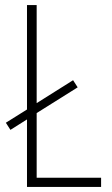

<svg xmlns="http://www.w3.org/2000/svg" viewBox="-20 -734 438 754"><path d="M86 0V-265L21 -224L3 -252L86 -304V-714H124V-329L267 -419L285 -391L124 -290V-36H377V0Z"/></svg>

Font: Noto Sans Lao Looped Condensed ExtraLight
Style: Regular
Weight: 200
Width: 3
Designer: Mark Frömberg, Ben Mitchell
Foundry: The Fontpad Ltd
Version: Version 1.002; ttfautohint (v1.8.4.7-5d5b)